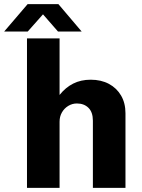

<svg xmlns="http://www.w3.org/2000/svg" viewBox="-68 -905 686 925"><path d="M62 0V-720H219V-447.5Q247.5 -483.5 284.5 -502.2Q321.5 -521 369 -521Q419 -521 456.5 -501Q494 -481 515.2 -444.8Q536.5 -408.5 536.5 -359.5V0H379.5V-323.5Q379.5 -364.5 358.2 -385.5Q337 -406.5 302.5 -406.5Q280 -406.5 260.8 -394.8Q241.5 -383 230.2 -363.2Q219 -343.5 219 -318.5V0ZM-48 -753 65 -885H213.5L325.5 -753H211.5L122.5 -855H156L65.5 -753Z"/></svg>

Font: Chivo Medium
Style: Regular
Weight: 500
Designer: Hector Gatti
Foundry: Omnibus-Type
Version: Version 2.002